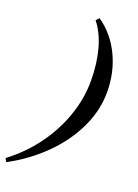

<svg xmlns="http://www.w3.org/2000/svg" viewBox="-296 -840 824 1148"><g transform="rotate(20 116.0 -266.0)"><path d="M129 -766Q221 -703 272 -596.5Q323 -490 323 -365Q323 -251 271.5 -140Q220 -29 124.5 67.5Q29 164 -101 234L-113 212Q-14 138 58.5 39.5Q131 -59 170 -170.5Q209 -282 209 -395Q209 -505 184 -596Q159 -687 111 -746Z"/></g></svg>

Font: Platypi SemiBold
Style: Italic
Weight: 600
Italic angle: -13°
Designer: David Sargent
Foundry: Bolt Cutter Type
Version: Version 1.200; ttfautohint (v1.8.4.7-5d5b)